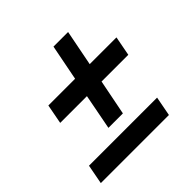

<svg xmlns="http://www.w3.org/2000/svg" viewBox="-162 -779 929 929"><g transform="rotate(-45 302.5 -314.5)"><path d="M88 -345 107 -445H290L326 -629H426L390 -445H573L554 -345H371L335 -163H236L271 -345ZM506 -100 487 0H21L40 -100Z"/></g></svg>

Font: MedMera Sans Semibold
Style: Italic
Weight: 600
Italic angle: -11°
Designer: Kasper Nordkvist
Foundry: UNCUT.wtf
Version: Version 1.300